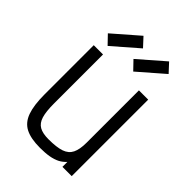

<svg xmlns="http://www.w3.org/2000/svg" viewBox="-248 -970 1097 1097"><g transform="rotate(45 300.0 -421.5)"><path d="M283 14Q209 14 166 -8Q123 -30 104.5 -82Q86 -134 86 -222V-618H161V-222Q161 -157 172 -121Q183 -85 209.5 -70Q236 -55 283 -55Q349 -55 385 -67.5Q421 -80 436 -110.5Q451 -141 451 -195V-618H526V0H451V-40Q433 -20 410.5 -8.5Q388 3 357 8.5Q326 14 283 14ZM352 -671 302 -723 456 -857 505 -804ZM145 -671 95 -723 249 -857 298 -804Z"/></g></svg>

Font: Victor Mono
Style: Regular
Weight: 400
Monospace: yes
Designer: Rune Bjørnerås
Version: Version 1.561;gftools[0.9.30]